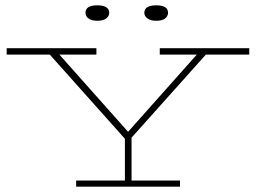

<svg xmlns="http://www.w3.org/2000/svg" viewBox="-20 -701 960 721"><path d="M753 -496 474 -184V-23H656V0H266V-23H449V-180L167 -496H5V-520H342V-496H203L461 -206L719 -496H580V-520H916V-496ZM567 -623Q546 -623 534 -631.5Q522 -640 522 -653Q522 -681 567 -681Q611 -681 611 -653Q611 -640 600 -631.5Q589 -623 567 -623ZM345 -623Q324 -623 312.5 -631.5Q301 -640 301 -653Q301 -681 345 -681Q390 -681 390 -653Q390 -640 378.5 -631.5Q367 -623 345 -623Z"/></svg>

Font: Padyakke Expanded One
Style: Regular
Weight: 400
Designer: James Puckett
Foundry: Dunwich Type Founders
Version: Version 1.500; ttfautohint (v1.8.4.7-5d5b)